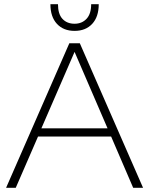

<svg xmlns="http://www.w3.org/2000/svg" viewBox="-20 -894 710 914"><path d="M335 -647 177 -283H492ZM55 0H9L310 -688H360L661 0H614L509 -244H161ZM220 -874H256Q256 -827 277.5 -804Q299 -781 335 -781Q370 -781 392 -804.5Q414 -828 414 -874H450Q450 -814 419 -780.5Q388 -747 335 -747Q282 -747 251 -780.5Q220 -814 220 -874Z"/></svg>

Font: Roundo Light
Style: Regular
Weight: 300
Designer: Namrata Goyal (Gurmukhi), Shiva Nallaperumal (Latin)
Foundry: Indian Type Foundry
Version: Version 1.000;PS 1.0;hotconv 1.0.88;makeotf.lib2.5.647800